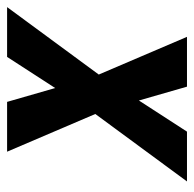

<svg xmlns="http://www.w3.org/2000/svg" viewBox="-38 -538 560 555"><g transform="rotate(90 242.5 -260.0)"><path d="M-15 0 180 -265 71 -520H215L255 -381L345 -520H489L294 -255L403 0H259L219 -139L129 0Z"/></g></svg>

Font: Iosevka Extrabold
Style: Italic
Weight: 800
Italic angle: -9°
Monospace: yes
Designer: Belleve Invis
Foundry: Belleve Invis
Version: Version 32.5.0; ttfautohint (v1.8.4)